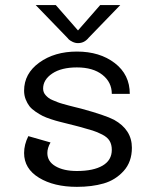

<svg xmlns="http://www.w3.org/2000/svg" viewBox="-20 -720 615 757"><path d="M287.5 -600 375 -700H454.2L329.2 -570.8Q312.5 -550 287.5 -550Q276.7 -550 266.2 -555Q255.8 -560 250.8 -565L245.8 -570.8L120.8 -700H200ZM283.3 -516.7Q373.3 -516.7 432.5 -471.3Q491.7 -425.8 491.7 -350H420.8Q420.8 -395.8 383.8 -425Q346.7 -454.2 283.3 -454.2Q221.7 -454.2 185.8 -430Q150 -405.8 150 -370.8Q150 -363.3 152.5 -356.7Q155 -350 160.4 -344.2Q165.8 -338.3 171.7 -333.8Q177.5 -329.2 187.9 -325Q198.3 -320.8 206.2 -317.5Q214.2 -314.2 227.9 -310.4Q241.7 -306.7 250.4 -304.2Q259.2 -301.7 275 -297.9Q290.8 -294.2 300 -291.7Q395 -265.8 430 -247.5Q500 -208.3 500 -137.5Q500 -81.7 467.5 -45.8Q435 -10 388.8 3.3Q342.5 16.7 283.3 16.7Q192.5 16.7 133.8 -19.2Q75 -55 75 -116.7Q75 -150 91.7 -183.3L179.2 -158.3Q166.7 -136.7 166.7 -116.7Q166.7 -83.3 198.8 -64.6Q230.8 -45.8 283.3 -45.8Q348.3 -45.8 384.6 -67.1Q420.8 -88.3 420.8 -129.2Q420.8 -150 412.1 -164.6Q403.3 -179.2 382.9 -189.6Q362.5 -200 345 -205.4Q327.5 -210.8 294.2 -220Q281.7 -223.3 275 -225Q267.5 -226.7 246.7 -232.1Q225.8 -237.5 213.8 -240.4Q201.7 -243.3 181.2 -250Q160.8 -256.7 148.3 -262.9Q135.8 -269.2 120.4 -279.6Q105 -290 96.2 -301.2Q87.5 -312.5 81.2 -328.3Q75 -344.2 75 -362.5Q75 -430 135 -473.3Q195 -516.7 283.3 -516.7Z"/></svg>

Font: BoonBaan
Style: Regular
Weight: 400
Designer: Sungsit Sawaiwan
Foundry: FontUni
Version: Version 2.0